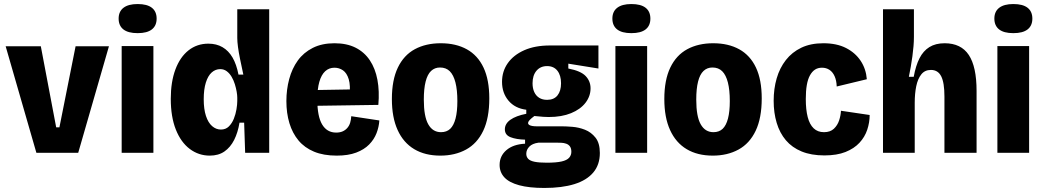

<svg xmlns="http://www.w3.org/2000/svg" viewBox="-20 -756 5167 950"><path d="M160 0 8 -527H182L258 -126H274L354 -527H519L367 0Z M582 0V-528H739V0ZM661 -592Q614 -592 590.5 -610.5Q567 -629 567 -664Q567 -699 591 -717.5Q615 -736 661 -736Q708 -736 731.5 -717.5Q755 -699 755 -664Q755 -629 731.5 -610.5Q708 -592 661 -592Z M1018 14Q963 14 919 -19Q875 -52 850 -115Q825 -178 825 -267Q825 -351 848 -412.5Q871 -474 913 -507Q955 -540 1011 -540Q1051 -540 1081 -522.5Q1111 -505 1130.5 -471.5Q1150 -438 1160 -387H1184Q1175 -429 1168 -463Q1161 -497 1157.5 -523.5Q1154 -550 1154 -568V-710H1312V-261V0H1193L1188 -149H1165Q1157 -100 1138.5 -63.5Q1120 -27 1090.5 -6.5Q1061 14 1018 14ZM1073 -115Q1097 -115 1112.5 -130.5Q1128 -146 1137 -168.5Q1146 -191 1150 -215Q1154 -239 1154 -256V-273Q1154 -285 1151 -302.5Q1148 -320 1142 -339.5Q1136 -359 1126 -376Q1116 -393 1102 -403.5Q1088 -414 1070 -414Q1046 -414 1027.5 -397.5Q1009 -381 998.5 -347.5Q988 -314 988 -265Q988 -216 999 -182.5Q1010 -149 1029.5 -132Q1049 -115 1073 -115Z M1646 14Q1581 14 1534 -5.5Q1487 -25 1457 -61Q1427 -97 1412 -146.5Q1397 -196 1397 -256Q1397 -313 1411 -365Q1425 -417 1453.5 -456.5Q1482 -496 1527.5 -519Q1573 -542 1635 -542Q1696 -542 1739.5 -520Q1783 -498 1810 -457.5Q1837 -417 1847.5 -361Q1858 -305 1852 -237L1509 -232V-310L1746 -314L1709 -279Q1715 -333 1705.5 -364Q1696 -395 1677 -408Q1658 -421 1635 -421Q1608 -421 1589 -403.5Q1570 -386 1560 -351Q1550 -316 1550 -264Q1550 -180 1574 -140Q1598 -100 1643 -100Q1662 -100 1675.5 -106Q1689 -112 1698.5 -123Q1708 -134 1712.5 -148.5Q1717 -163 1718 -181L1857 -160Q1855 -128 1843 -97Q1831 -66 1806.5 -41Q1782 -16 1742.5 -1Q1703 14 1646 14Z M2159 14Q2083 14 2029.5 -18Q1976 -50 1947.5 -112.5Q1919 -175 1919 -266Q1919 -360 1948.5 -421.5Q1978 -483 2032.5 -512.5Q2087 -542 2161 -542Q2236 -542 2290 -512Q2344 -482 2372.5 -421.5Q2401 -361 2401 -269Q2401 -172 2371 -109Q2341 -46 2286 -16Q2231 14 2159 14ZM2162 -102Q2190 -102 2207.5 -118.5Q2225 -135 2234 -169.5Q2243 -204 2243 -256Q2243 -311 2233.5 -348Q2224 -385 2205.5 -403.5Q2187 -422 2157 -422Q2131 -422 2113 -405Q2095 -388 2086 -352.5Q2077 -317 2077 -263Q2077 -180 2099 -141Q2121 -102 2162 -102Z M2673 174Q2598 174 2548.5 160.5Q2499 147 2475.5 121.5Q2452 96 2452 60Q2452 16 2485.5 -13Q2519 -42 2578 -45V-65Q2535 -66 2506.5 -77Q2478 -88 2478 -116Q2478 -144 2505.5 -163.5Q2533 -183 2584 -193V-213Q2528 -220 2496 -258Q2464 -296 2464 -351Q2464 -403 2492.5 -443.5Q2521 -484 2574 -507.5Q2627 -531 2701 -531H2941V-417L2792 -441V-417Q2854 -405 2878 -379.5Q2902 -354 2902 -319Q2902 -280 2877 -247.5Q2852 -215 2805.5 -196Q2759 -177 2695 -177Q2684 -177 2668 -178Q2652 -179 2624 -182Q2608 -170 2600.5 -162Q2593 -154 2593 -147Q2593 -141 2599 -137.5Q2605 -134 2614.5 -132.5Q2624 -131 2635 -131H2759Q2780 -131 2812 -128.5Q2844 -126 2874.5 -114Q2905 -102 2926.5 -75Q2948 -48 2948 1Q2948 59 2915.5 97.5Q2883 136 2822 155Q2761 174 2673 174ZM2685 49Q2732 49 2758.5 43Q2785 37 2796 24.5Q2807 12 2807 -5Q2807 -22 2800 -31.5Q2793 -41 2781.5 -45Q2770 -49 2758.5 -49.5Q2747 -50 2739 -50H2644Q2614 -46 2599 -30.5Q2584 -15 2584 5Q2584 20 2593.5 30Q2603 40 2625.5 44.5Q2648 49 2685 49ZM2687 -262Q2721 -262 2738.5 -284Q2756 -306 2756 -344Q2756 -383 2738 -406Q2720 -429 2687 -429Q2654 -429 2634.5 -406Q2615 -383 2615 -344Q2615 -319 2623.5 -300.5Q2632 -282 2648 -272Q2664 -262 2687 -262Z M3025 0V-528H3182V0ZM3104 -592Q3057 -592 3033.5 -610.5Q3010 -629 3010 -664Q3010 -699 3034 -717.5Q3058 -736 3104 -736Q3151 -736 3174.5 -717.5Q3198 -699 3198 -664Q3198 -629 3174.5 -610.5Q3151 -592 3104 -592Z M3507 14Q3431 14 3377.5 -18Q3324 -50 3295.5 -112.5Q3267 -175 3267 -266Q3267 -360 3296.5 -421.5Q3326 -483 3380.5 -512.5Q3435 -542 3509 -542Q3584 -542 3638 -512Q3692 -482 3720.5 -421.5Q3749 -361 3749 -269Q3749 -172 3719 -109Q3689 -46 3634 -16Q3579 14 3507 14ZM3510 -102Q3538 -102 3555.5 -118.5Q3573 -135 3582 -169.5Q3591 -204 3591 -256Q3591 -311 3581.5 -348Q3572 -385 3553.5 -403.5Q3535 -422 3505 -422Q3479 -422 3461 -405Q3443 -388 3434 -352.5Q3425 -317 3425 -263Q3425 -180 3447 -141Q3469 -102 3510 -102Z M4059 13Q3994 13 3946.5 -6.5Q3899 -26 3868.5 -62Q3838 -98 3823 -148Q3808 -198 3808 -257Q3808 -317 3823 -368.5Q3838 -420 3868.5 -459Q3899 -498 3945 -520Q3991 -542 4054 -542Q4120 -542 4166 -518.5Q4212 -495 4238.5 -455Q4265 -415 4269 -364L4120 -328Q4119 -358 4109.5 -379Q4100 -400 4084 -410.5Q4068 -421 4047 -421Q4027 -421 4012.5 -411.5Q3998 -402 3987.5 -383Q3977 -364 3972 -335Q3967 -306 3967 -266Q3967 -213 3976.5 -176.5Q3986 -140 4006 -121Q4026 -102 4057 -102Q4088 -102 4106 -119Q4124 -136 4132 -160.5Q4140 -185 4141 -208L4283 -187Q4283 -150 4271 -114Q4259 -78 4232.5 -49.5Q4206 -21 4163.5 -4Q4121 13 4059 13Z M4349 0V-327V-710H4502V-573Q4502 -552 4500 -527.5Q4498 -503 4494.5 -477.5Q4491 -452 4486.5 -426Q4482 -400 4477 -376H4501Q4511 -431 4529.5 -467.5Q4548 -504 4578.5 -523Q4609 -542 4654 -542Q4735 -542 4773.5 -484Q4812 -426 4812 -306V0H4653V-278Q4653 -347 4637 -378.5Q4621 -410 4586 -410Q4556 -410 4538.5 -388Q4521 -366 4513.5 -329.5Q4506 -293 4506 -248V0Z M4915 0V-528H5072V0ZM4994 -592Q4947 -592 4923.5 -610.5Q4900 -629 4900 -664Q4900 -699 4924 -717.5Q4948 -736 4994 -736Q5041 -736 5064.5 -717.5Q5088 -699 5088 -664Q5088 -629 5064.5 -610.5Q5041 -592 4994 -592Z"/></svg>

Font: Bricolage Grotesque 96pt ExtraBold SemiCondensed ExtraBold
Style: Regular
Weight: 800
Width: 4
Version: Version 1.001;gftools[0.9.33.dev8+g029e19f]